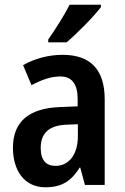

<svg xmlns="http://www.w3.org/2000/svg" viewBox="-20 -786 531 816"><path d="M409 -756V-766H276C253 -721 219 -667 185 -618V-606H263C309 -645 381 -718 409 -756ZM246 -553C186 -553 127 -537 78 -509L114 -424C159 -448 197 -461 236 -461C286 -461 310 -429 310 -364V-334L235 -331C104 -326 35 -270 35 -158C35 -62 83 10 173 10C243 10 283 -17 319 -74H321L341 0H425V-363C425 -490 365 -553 246 -553ZM262 -256 311 -258V-208C311 -128 272 -81 216 -81C177 -81 153 -104 153 -157C153 -217 185 -253 262 -256Z"/></svg>

Font: Noto Sans Gujarati UI Condensed SemiBold
Style: Regular
Weight: 600
Width: 3
Designer: Jelle Bosma - Monotype Design Team, Universal Thirst
Foundry: Monotype Imaging Inc.
Version: Version 2.106